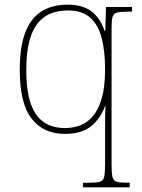

<svg xmlns="http://www.w3.org/2000/svg" viewBox="-20 -566 612 826"><path d="M337 240V220H365Q395 220 409.5 216Q424 212 428 195.5Q432 179 432 142V31Q432 -2 432 -30.5Q432 -59 432.5 -80Q433 -101 434 -110H432Q413 -57 372.5 -23.5Q332 10 259 10Q167 10 116 -55.5Q65 -121 65 -265Q65 -362 88 -424Q111 -486 157 -516Q203 -546 271 -546Q335 -546 373 -517.5Q411 -489 430 -433H433L436 -536H548V-516H537Q500 -516 484 -512Q468 -508 464 -492.5Q460 -477 460 -442V142Q460 179 464 195.5Q468 212 482.5 216Q497 220 527 220H538V240ZM260 -15Q292 -15 323 -26Q354 -37 378.5 -65Q403 -93 417.5 -142Q432 -191 432 -267Q432 -345 417.5 -402Q403 -459 368 -490Q333 -521 273 -521Q211 -521 171 -493Q131 -465 112 -408Q93 -351 93 -264Q93 -136 134 -75.5Q175 -15 260 -15Z"/></svg>

Font: Noto Serif Bengali Thin
Style: Regular
Weight: 250
Version: Version 2.003